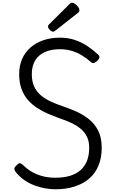

<svg xmlns="http://www.w3.org/2000/svg" viewBox="-20 -1373 853 1412"><path d="M387 19Q352 19 311.5 12Q271 5 231 -10.5Q191 -26 155 -51.5Q119 -77 92 -113Q85 -124 85.5 -133Q86 -142 100 -156Q114 -171 123.5 -172.5Q133 -174 152 -157Q180 -129 215 -109Q250 -89 292.5 -77.5Q335 -66 387 -66Q448 -66 494.5 -80Q541 -94 572.5 -122Q604 -150 620 -191Q636 -232 636 -286Q636 -333 620 -366.5Q604 -400 574.5 -425Q545 -450 504.5 -469Q464 -488 415 -504Q374 -519 332 -537Q290 -555 252 -580Q214 -605 184.5 -639Q155 -673 138 -719.5Q121 -766 121 -828Q121 -892 143.5 -941.5Q166 -991 206.5 -1025.5Q247 -1060 301.5 -1078Q356 -1096 420 -1096Q481 -1096 531 -1079Q581 -1062 623 -1034Q665 -1006 702 -971Q713 -961 711 -950.5Q709 -940 699 -929Q686 -916 674.5 -911Q663 -906 652 -914Q619 -943 583.5 -965Q548 -987 508 -999Q468 -1011 420 -1011Q372 -1011 333.5 -999Q295 -987 268.5 -964Q242 -941 228 -906.5Q214 -872 214 -828Q214 -774 231.5 -736.5Q249 -699 280 -672.5Q311 -646 352 -627Q393 -608 440 -592Q490 -576 541 -553Q592 -530 634.5 -496Q677 -462 702.5 -411Q728 -360 728 -286Q728 -214 705 -157Q682 -100 637.5 -61Q593 -22 529.5 -1.5Q466 19 387 19ZM371 -1140Q359 -1140 346 -1153.5Q333 -1167 333 -1177Q333 -1181 334.5 -1185Q336 -1189 342 -1195L490 -1342Q495 -1347 499.5 -1350Q504 -1353 510 -1353Q520 -1353 532.5 -1344Q545 -1335 554.5 -1322.5Q564 -1310 564 -1300Q564 -1293 561.5 -1288Q559 -1283 549 -1275L390 -1150Q384 -1146 379.5 -1143Q375 -1140 371 -1140Z"/></svg>

Font: Playwrite PT
Style: Regular
Weight: 400
Designer: Veronika Burian, José Scaglione
Foundry: TypeTogether
Version: Version 1.002